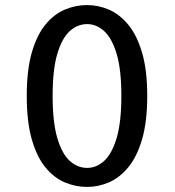

<svg xmlns="http://www.w3.org/2000/svg" viewBox="-20 -726 690 757"><path d="M323.5 11Q277.5 11 234.8 -7.2Q192 -25.5 158.5 -66.8Q125 -108 105.2 -177Q85.5 -246 85.5 -348Q85.5 -449.5 105.2 -518.2Q125 -587 158.5 -628.2Q192 -669.5 234.8 -687.8Q277.5 -706 323.5 -706Q368 -706 410 -687.8Q452 -669.5 486 -628.2Q520 -587 540.2 -518.2Q560.5 -449.5 560.5 -348Q560.5 -246 540.2 -177Q520 -108 486 -66.8Q452 -25.5 410 -7.2Q368 11 323.5 11ZM323.5 -64Q360 -64 390.5 -91.5Q421 -119 439.8 -181.5Q458.5 -244 458.5 -348Q458.5 -452 439.8 -514Q421 -576 390.5 -603.5Q360 -631 323.5 -631Q286 -631 255.2 -603.5Q224.5 -576 206 -514Q187.5 -452 187.5 -348Q187.5 -244 206 -181.5Q224.5 -119 255.2 -91.5Q286 -64 323.5 -64Z"/></svg>

Font: Trispace
Style: Regular
Weight: 400
Designer: Tyler Finck
Foundry: Etcetera Type Company
Version: Version 1.210; ttfautohint (v1.8.3)